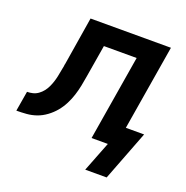

<svg xmlns="http://www.w3.org/2000/svg" viewBox="-159 -644 882 909"><g transform="rotate(20 282.0 -189.5)"><path d="M474 151H366L425 0H343L414 -429H249L222 -267Q218 -242 213 -217Q208 -192 200 -167Q192 -142 180 -118.5Q168 -95 151 -74.5Q134 -54 111.5 -37.5Q89 -21 64.5 -12.5Q40 -4 14.5 -2Q-11 0 -36 0L-19 -101Q-5 -101 9.5 -104.5Q24 -108 36.5 -117Q49 -126 58.5 -138Q68 -150 74.5 -164Q81 -178 85.5 -192Q90 -206 93 -220Q96 -234 98.5 -248.5Q101 -263 104 -277Q104 -278 104 -279Q104 -280 104 -281V-283Q104 -283 104.5 -283Q105 -283 105 -283L145 -530H550L479 -101H571Z"/></g></svg>

Font: Iosevka Curly Extended
Style: Bold Italic
Weight: 700
Width: 7
Italic angle: -9°
Monospace: yes
Designer: Belleve Invis
Foundry: Belleve Invis
Version: Version 11.1.0; ttfautohint (v1.8.3)